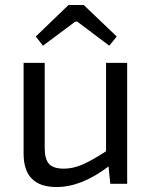

<svg xmlns="http://www.w3.org/2000/svg" viewBox="-20 -740 610 773"><path d="M153 -556 124 -593 256 -720H317L450 -593L420 -556L291 -653H283ZM492 -487V0H424L417 -70Q308 13 208 13Q75 13 75 -121V-487H160V-145Q160 -99 177.5 -80Q195 -61 237 -61Q274 -61 312 -77.5Q350 -94 407 -131V-487Z"/></svg>

Font: Exo 2
Style: Regular
Weight: 400
Designer: Natanael Gama
Version: Version 1.001;PS 001.001;hotconv 1.0.70;makeotf.lib2.5.58329